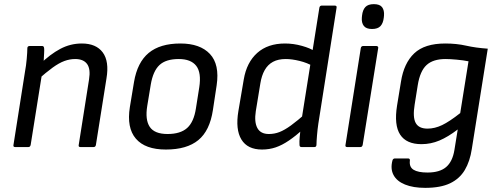

<svg xmlns="http://www.w3.org/2000/svg" viewBox="-20 -710 2403 927"><path d="M368 0Q358 0 360 -10L410 -327Q418 -377 400.5 -401Q383 -425 343 -425Q317 -425 291 -415.5Q265 -406 234 -383.5Q203 -361 160 -323L173 -400Q222 -448 271 -474Q320 -500 375 -500Q444 -500 476 -457Q508 -414 494 -331L443 -10Q441 0 432 0ZM53 0Q43 0 45 -10L101 -366Q106 -392 109 -425.5Q112 -459 112 -477Q112 -488 124 -488H182Q187 -488 189.5 -486Q192 -484 193 -478Q194 -470 193 -453Q192 -436 191 -417.5Q190 -399 188 -386L185 -368L128 -10Q127 -6 124.5 -3Q122 0 117 0Z M781 12Q681 12 636 -40.5Q591 -93 607 -193L627 -314Q643 -409 698 -454.5Q753 -500 851 -500Q946 -500 993.5 -449.5Q1041 -399 1026 -298L1008 -179Q993 -79 937.5 -33.5Q882 12 781 12ZM789 -63Q851 -63 883.5 -92Q916 -121 926 -187L942 -288Q953 -359 927.5 -392Q902 -425 843 -425Q781 -425 750 -396Q719 -367 708 -302L691 -199Q680 -132 703 -97.5Q726 -63 789 -63Z M1245 12Q1175 12 1145.5 -36.5Q1116 -85 1131 -174L1157 -327Q1171 -409 1222 -454.5Q1273 -500 1356 -500Q1397 -500 1438 -488.5Q1479 -477 1498 -463L1492 -390Q1463 -407 1426 -416Q1389 -425 1360 -425Q1323 -425 1298 -411.5Q1273 -398 1258 -371.5Q1243 -345 1237 -307L1215 -173Q1207 -121 1222.5 -92Q1238 -63 1278 -63Q1305 -63 1329.5 -72.5Q1354 -82 1385 -104.5Q1416 -127 1460 -166L1446 -88Q1408 -54 1375 -31.5Q1342 -9 1311 1.5Q1280 12 1245 12ZM1436 0Q1431 0 1428.5 -2.5Q1426 -5 1426 -11Q1425 -26 1427 -49Q1429 -72 1431 -87L1436 -132L1522 -673Q1523 -678 1526 -680.5Q1529 -683 1533 -683H1596Q1607 -683 1605 -673L1517 -113Q1513 -86 1510.5 -56Q1508 -26 1508 -12Q1508 0 1498 0Z M1656 0Q1646 0 1648 -10L1722 -478Q1724 -488 1734 -488H1796Q1801 -488 1804 -485.5Q1807 -483 1806 -478L1731 -10Q1730 -6 1727.5 -3Q1725 0 1720 0ZM1776 -570Q1748 -570 1736.5 -585Q1725 -600 1727 -625L1728 -635Q1731 -662 1744 -676Q1757 -690 1785 -690Q1814 -690 1825 -675Q1836 -660 1834 -635L1833 -625Q1830 -598 1817 -584Q1804 -570 1776 -570Z M2130 -500Q2184 -500 2230.5 -489.5Q2277 -479 2335 -475L2258 9Q2249 69 2224 111Q2199 153 2153 175Q2107 197 2033 197Q1975 197 1935.5 181Q1896 165 1880 135Q1864 105 1875 64Q1878 55 1887 55H1950Q1960 55 1959 65Q1955 96 1976.5 109.5Q1998 123 2044 123Q2103 123 2134 96.5Q2165 70 2174 14L2190 -85Q2143 -49 2101.5 -31.5Q2060 -14 2015 -14Q1942 -14 1912 -60Q1882 -106 1897 -200L1916 -316Q1930 -405 1980 -452.5Q2030 -500 2130 -500ZM2044 -89Q2079 -89 2114.5 -106Q2150 -123 2202 -164L2242 -414Q2218 -419 2185 -422Q2152 -425 2131 -425Q2071 -425 2039.5 -396Q2008 -367 1997 -299L1982 -205Q1972 -144 1987 -116.5Q2002 -89 2044 -89Z"/></svg>

Font: Sofia Sans Hairline
Style: Italic
Weight: 1
Italic angle: -9°
Designer: Botio Nikoltchev, Ani Petrova
Foundry: lettersoup
Version: Version 4.102